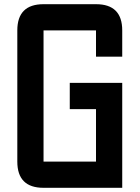

<svg xmlns="http://www.w3.org/2000/svg" viewBox="-20 -895 665 915"><path d="M562.5 -750V-625H437.5V-750H187.5V-125H437.5V-375H312.5V-500H562.5V0H187.5Q62.5 0 62.5 -125V-750Q62.5 -875 187.5 -875H437.5Q562.5 -875 562.5 -750Z"/></svg>

Font: Oldtimer
Style: Regular
Weight: 400
Designer: GGBotNet
Foundry: GGBotNet
Version: 1.00